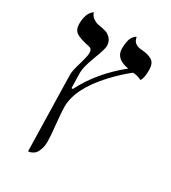

<svg xmlns="http://www.w3.org/2000/svg" viewBox="-186 -659 854 957"><g transform="rotate(30 241.0 -180.0)"><path d="M176 -81Q176 -54 183 14Q190 82 190 111Q190 136 184 154Q178 172 171 181Q164 190 154 195Q144 200 139 201Q134 202 130 202L120 -233V-235Q120 -256 135 -306Q150 -356 150 -375Q150 -400 130 -403Q75 -414 54 -428.5Q33 -443 33 -476Q33 -496 36.5 -512Q40 -528 45 -537Q50 -546 55.5 -552Q61 -558 64 -560L68 -562Q72 -544 89 -532.5Q106 -521 123 -519Q148 -515 164 -510Q180 -505 194 -489Q208 -473 208 -448Q208 -431 183 -365.5Q158 -300 158 -267L160 -179H168Q230 -303 356 -405Q279 -417 279 -476Q279 -498 282.5 -515.5Q286 -533 291 -541Q296 -549 301.5 -554.5Q307 -560 310 -561L314 -562Q319 -521 371 -519Q409 -516 429.5 -502Q450 -488 450 -450Q450 -402 437 -386Q411 -399 387 -399Q342 -364 291 -310Q176 -186 176 -81Z"/></g></svg>

Font: Linux Libertine Initials O
Style: Initials
Weight: 400
Designer: Philipp H. Poll
Foundry: Philipp H. Poll
Version: Version 5.0.6